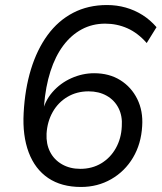

<svg xmlns="http://www.w3.org/2000/svg" viewBox="-20 -734 642 763"><path d="M302 9Q224 9 171.5 -26.5Q119 -62 94 -128.5Q69 -195 74 -285Q79 -380 103 -458.5Q127 -537 169 -594.5Q211 -652 270.5 -683Q330 -714 405 -714Q444 -714 479.5 -704Q515 -694 546 -674.5Q577 -655 602 -626L563 -563Q528 -603 486.5 -621.5Q445 -640 398 -640Q347 -640 305 -617.5Q263 -595 231.5 -553Q200 -511 180.5 -450.5Q161 -390 155 -314L151 -280H146Q157 -332 188.5 -368Q220 -404 264 -423.5Q308 -443 354 -443Q414 -443 458 -415.5Q502 -388 525.5 -340.5Q549 -293 545 -233Q541 -162 508.5 -107.5Q476 -53 422 -22Q368 9 302 9ZM299 -63Q346 -63 382.5 -85Q419 -107 440.5 -145.5Q462 -184 464 -232Q467 -273 451 -304.5Q435 -336 404 -353.5Q373 -371 332 -371Q285 -371 248 -349Q211 -327 189.5 -289Q168 -251 165 -203Q163 -162 179 -130.5Q195 -99 226.5 -81Q258 -63 299 -63Z"/></svg>

Font: Nunito Sans 10pt
Style: Italic
Weight: 400
Italic angle: -9°
Designer: Vernon Adams
Foundry: Vernon Adams
Version: Version 3.101;gftools[0.9.27]